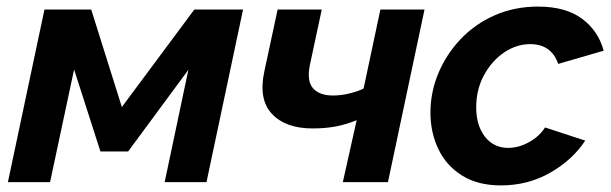

<svg xmlns="http://www.w3.org/2000/svg" viewBox="-20 -553 1854 583"><path d="M4 0 115 -524H257L350 -228L570 -524H718L607 0H480L552 -341L369 -93H285L205 -342L132 0Z M1021 0 1063 -188Q1031 -175 999.5 -169Q968 -163 929 -163Q847 -163 805.5 -207.5Q764 -252 783 -338L823 -524H957L921 -356Q911 -307 930.5 -285Q950 -263 991 -263Q1015 -263 1040 -269Q1065 -275 1084 -284L1135 -524H1269L1158 0Z M1501 10Q1431 10 1383 -20Q1335 -50 1311 -100.5Q1287 -151 1287 -211Q1287 -273 1311 -330.5Q1335 -388 1378.5 -434Q1422 -480 1482 -506.5Q1542 -533 1614 -533Q1698 -533 1747.5 -496Q1797 -459 1813 -399L1675 -359Q1654 -419 1590 -419Q1548 -419 1510.5 -393.5Q1473 -368 1449.5 -324.5Q1426 -281 1426 -227Q1426 -172 1452.5 -138Q1479 -104 1523 -104Q1555 -104 1586.5 -121.5Q1618 -139 1635 -166L1757 -126Q1718 -67 1650.5 -28.5Q1583 10 1501 10Z"/></svg>

Font: Raleway
Style: Bold Italic
Weight: 700
Italic angle: -12°
Designer: Matt McInerney, Pablo Impallari, Rodrigo Fuenzalida
Foundry: Matt McInerney, Pablo Impallari, Rodrigo Fuenzalida
Version: Version 4.101;RELEASE